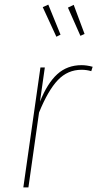

<svg xmlns="http://www.w3.org/2000/svg" viewBox="-20 -811 421 831"><path d="M381 -522 375 -503Q355 -509 333 -509Q273 -509 230.5 -464.5Q188 -420 149 -324L103 0H81L155 -519H174L153 -371Q185 -451 228 -490Q271 -529 333 -529Q355 -529 381 -522ZM242 -661 224 -652 165 -780 189 -791ZM346 -664 328 -656 274 -778 299 -790Z"/></svg>

Font: FiraGO Thin
Style: Italic
Weight: 100
Italic angle: -8°
Designer: bBox Type GmbH
Foundry: bBox Type GmbH
Version: Version 1.001